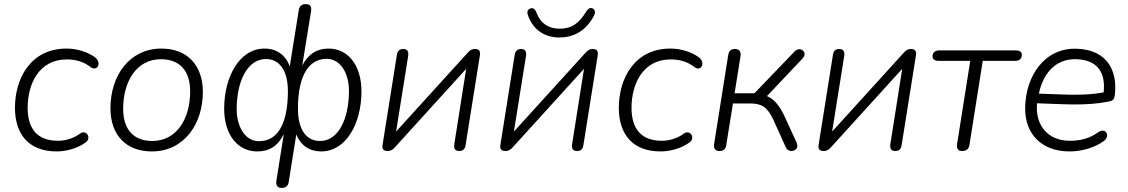

<svg xmlns="http://www.w3.org/2000/svg" viewBox="-20 -731 5506 937"><path d="M257 8C305 8 361 -8 398 -36C428 -57 402 -100 372 -80C337 -54 297 -44 263 -44C158 -44 115 -107 115 -205C115 -321 170 -441 306 -441C351 -441 388 -430 423 -403C455 -380 480 -426 441 -453C408 -477 356 -494 305 -494C128 -494 53 -346 53 -205C53 -78 118 8 257 8Z M721 8C877 8 970 -124 970 -283C970 -414 892 -494 768 -494C612 -494 519 -362 519 -203C519 -71 596 8 721 8ZM723 -43C634 -43 581 -97 581 -200C581 -333 646 -442 765 -442C855 -442 908 -388 908 -285C908 -152 843 -43 723 -43Z M1354 186C1374 186 1386 177 1389 157L1426 -75C1447 -22 1490 8 1547 8C1669 8 1744 -128 1744 -285C1744 -414 1677 -494 1584 -494C1528 -494 1485 -469 1455 -411L1498 -676C1502 -700 1492 -711 1473 -711C1452 -711 1441 -701 1438 -681L1394 -407C1374 -463 1329 -494 1271 -494C1149 -494 1074 -357 1074 -200C1074 -71 1142 8 1235 8C1293 8 1336 -17 1365 -77L1329 150C1325 174 1335 186 1354 186ZM1243 -42C1177 -42 1135 -112 1135 -198C1135 -333 1187 -443 1278 -443C1343 -443 1385 -388 1385 -286C1385 -151 1348 -41 1243 -42ZM1541 -43C1476 -43 1434 -97 1434 -200C1434 -334 1471 -444 1575 -444C1642 -443 1683 -373 1683 -288C1683 -152 1632 -42 1541 -43Z M1871 6C1889 6 1899 -3 1908 -13L2255 -395L2197 -27C2194 -6 2201 6 2222 6C2239 6 2249 -3 2252 -22L2322 -461C2325 -478 2320 -492 2298 -492C2280 -492 2270 -482 2261 -472L1913 -89L1972 -458C1975 -479 1968 -492 1948 -492C1931 -492 1920 -483 1917 -464L1847 -24C1844 -9 1848 6 1871 6Z M2446 6C2464 6 2474 -3 2483 -13L2830 -395L2772 -27C2769 -6 2776 6 2797 6C2814 6 2824 -3 2827 -22L2897 -461C2900 -478 2895 -492 2873 -492C2855 -492 2845 -482 2836 -472L2488 -89L2547 -458C2550 -479 2543 -492 2523 -492C2506 -492 2495 -483 2492 -464L2422 -24C2419 -9 2423 6 2446 6ZM2709 -548C2775 -548 2836 -576 2877 -651C2888 -671 2884 -684 2872 -690C2859 -695 2850 -689 2841 -675C2806 -617 2770 -591 2711 -591C2659 -591 2619 -615 2599 -667C2592 -687 2582 -694 2569 -690C2555 -685 2550 -674 2557 -655C2584 -579 2646 -548 2709 -548Z M3204 8C3252 8 3308 -8 3345 -36C3375 -57 3349 -100 3319 -80C3284 -54 3244 -44 3210 -44C3105 -44 3062 -107 3062 -205C3062 -321 3117 -441 3253 -441C3298 -441 3335 -430 3370 -403C3402 -380 3427 -426 3388 -453C3355 -477 3303 -494 3252 -494C3075 -494 3000 -346 3000 -205C3000 -78 3065 8 3204 8Z M3491 6C3510 6 3522 -3 3524 -22L3557 -226H3642C3695 -226 3724 -210 3753 -149L3815 -12C3831 22 3885 4 3868 -34L3810 -161C3783 -219 3755 -249 3723 -262L3897 -446C3925 -476 3884 -508 3858 -480L3662 -276H3565L3594 -458C3597 -479 3587 -492 3567 -492C3548 -492 3537 -483 3534 -463L3465 -28C3462 -6 3471 6 3491 6Z M3999 6C4017 6 4027 -3 4036 -13L4383 -395L4325 -27C4322 -6 4329 6 4350 6C4367 6 4377 -3 4380 -22L4450 -461C4453 -478 4448 -492 4426 -492C4408 -492 4398 -482 4389 -472L4041 -89L4100 -458C4103 -479 4096 -492 4076 -492C4059 -492 4048 -483 4045 -464L3975 -24C3972 -9 3976 6 3999 6Z M4675 6C4696 6 4707 -3 4711 -23L4776 -434H4935C4955 -434 4967 -445 4967 -464C4967 -477 4957 -485 4938 -485H4563C4544 -485 4531 -475 4531 -456C4531 -442 4542 -434 4560 -434H4715L4651 -29C4647 -6 4656 6 4675 6Z M5200 8C5258 8 5323 -10 5367 -43C5400 -67 5377 -111 5340 -86C5297 -55 5253 -44 5201 -44C5091 -44 5031 -123 5041 -227C5172 -223 5275 -213 5389 -235C5407 -238 5417 -243 5420 -264C5436 -380 5387 -487 5238 -493C5078 -501 4984 -359 4983 -203C4982 -75 5065 8 5200 8ZM5050 -274C5068 -362 5124 -447 5236 -442C5341 -437 5376 -372 5366 -280C5260 -261 5164 -271 5050 -274Z"/></svg>

Font: SN Pro Light
Style: Italic
Weight: 300
Italic angle: -8.99998°
Designer: Tobias Whetton
Foundry: Supernotes
Version: Version 1.001;Glyphs 3.2 (3249)